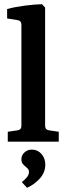

<svg xmlns="http://www.w3.org/2000/svg" viewBox="-20 -675 317 915"><path d="M195 -76Q195 -57 213 -54L260 -47V0H17V-47L64 -54Q82 -57 82 -75V-558Q82 -576 64 -579L14 -587V-632Q51 -642 97 -648Q143 -654 180 -655L195 -639ZM196 111Q195 148 169.5 176Q144 204 109 220L84 193Q97 183 107.5 170.5Q118 158 118 145Q118 134 112 128.5Q106 123 102 119Q95 114 88.5 106Q82 98 82 83Q82 65 96.5 51.5Q111 38 132 38Q159 38 177.5 58.5Q196 79 196 111Z"/></svg>

Font: Rasa SemiBold
Style: Regular
Weight: 600
Designer: Anna Giedrys (Yrsa+Rasa design), David Brezina (Yrsa art-direction, Rasa art-direction, design)
Foundry: Rosetta Type Foundry
Version: Version 2.004